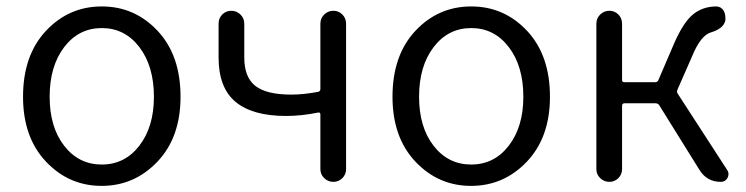

<svg xmlns="http://www.w3.org/2000/svg" viewBox="-20 -574 2355 606"><path d="M52.7 -268.6Q52.7 -399.4 125 -476.6Q197.3 -553.7 301.3 -553.7Q405.3 -553.7 477.5 -476.6Q549.8 -399.4 549.8 -268.6Q549.8 -140.6 477.1 -64Q404.3 12.7 300.8 12.7Q197.3 12.7 125 -64Q52.7 -140.6 52.7 -268.6ZM465.8 -268.6Q465.8 -365.2 419.9 -425.3Q374 -485.4 301.3 -485.4Q228.5 -485.4 182.6 -425.3Q136.7 -365.2 136.7 -268.6Q136.7 -172.9 182.6 -113.8Q228.5 -54.7 301.3 -54.7Q374 -54.7 419.9 -114.3Q465.8 -173.8 465.8 -268.6Z M991.2 -40V-212.9Q991.2 -219.7 984.4 -218.8Q931.6 -208 882.8 -208Q777.3 -208 723.6 -252.4Q669.9 -296.9 669.9 -392.6V-499Q669.9 -516.6 681.6 -528.3Q693.4 -540 710 -540Q726.6 -540 738.8 -528.3Q751 -516.6 751 -499V-392.6Q751 -330.1 786.1 -302.7Q821.3 -275.4 899.4 -275.4Q937.5 -275.4 984.4 -284.2Q991.2 -286.1 991.2 -293V-499Q991.2 -516.6 1003.4 -528.3Q1015.6 -540 1032.2 -540Q1048.8 -540 1060.5 -528.3Q1072.3 -516.6 1072.3 -499V-40Q1072.3 -23.4 1060.5 -11.7Q1048.8 0 1032.2 0Q1015.6 0 1003.4 -11.7Q991.2 -23.4 991.2 -40Z M1218.8 -268.6Q1218.8 -399.4 1291 -476.6Q1363.3 -553.7 1467.3 -553.7Q1571.3 -553.7 1643.6 -476.6Q1715.8 -399.4 1715.8 -268.6Q1715.8 -140.6 1643.1 -64Q1570.3 12.7 1466.8 12.7Q1363.3 12.7 1291 -64Q1218.8 -140.6 1218.8 -268.6ZM1631.8 -268.6Q1631.8 -365.2 1585.9 -425.3Q1540 -485.4 1467.3 -485.4Q1394.5 -485.4 1348.6 -425.3Q1302.7 -365.2 1302.7 -268.6Q1302.7 -172.9 1348.6 -113.8Q1394.5 -54.7 1467.3 -54.7Q1540 -54.7 1585.9 -114.3Q1631.8 -173.8 1631.8 -268.6Z M2118.2 -291Q2115.2 -284.2 2119.1 -278.3L2275.4 -37.1Q2279.3 -31.2 2279.3 -24.4Q2279.3 -18.6 2276.4 -12.7Q2269.5 0 2254.9 0Q2210.9 0 2187.5 -38.1L2060.5 -242.2Q2056.6 -248 2048.8 -248H1951.2Q1943.4 -248 1943.4 -240.2V-40Q1943.4 -23.4 1931.6 -11.7Q1919.9 0 1903.3 0Q1886.7 0 1874.5 -11.7Q1862.3 -23.4 1862.3 -40V-499Q1862.3 -516.6 1874.5 -528.3Q1886.7 -540 1903.3 -540Q1919.9 -540 1931.6 -528.3Q1943.4 -516.6 1943.4 -499V-321.3Q1943.4 -314.5 1951.2 -314.5H2046.9Q2054.7 -314.5 2057.6 -320.3L2108.4 -438.5Q2136.7 -502.9 2166.5 -527.8Q2196.3 -552.7 2238.3 -553.7Q2239.3 -553.7 2240.2 -553.7Q2254.9 -553.7 2263.7 -541Q2269.5 -530.3 2269.5 -518.6Q2269.5 -514.6 2269.5 -509.8Q2263.7 -483.4 2223.6 -471.7Q2191.4 -461.9 2165 -397.5Z"/></svg>

Font: Gen Jyuu Gothic P Normal
Style: Regular
Weight: 300
Designer: [Source Han Sans]
Ryoko NISHIZUKA  (kana & ideographs); Paul D. Hunt (Latin, Greek & Cyrillic); Wenlong ZHANG  (bopomofo
Version: Version 1.002.20150607